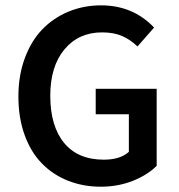

<svg xmlns="http://www.w3.org/2000/svg" viewBox="-20 -686 668 718"><path d="M356.9 12.2Q290.5 12.2 234.1 -10.3Q177.7 -32.7 136.5 -75Q95.2 -117.2 72 -181.4Q48.8 -245.6 48.8 -325.2Q48.8 -403.8 72.8 -468.5Q96.7 -533.2 138.2 -576.2Q179.7 -619.1 236.3 -642.6Q293 -666 357.9 -666Q477.1 -666 556.2 -583L494.1 -512.2Q467.3 -538.1 436.3 -551.5Q405.3 -564.9 361.8 -564.9Q273.9 -564.9 220.9 -501.2Q168 -437.5 168 -328.1Q168 -214.8 219.5 -151.9Q271 -88.9 368.2 -88.9Q429.7 -88.9 461.9 -118.2V-258.8H337.9V-354H565.9V-65.9Q531.2 -31.2 476.1 -9.5Q420.9 12.2 356.9 12.2Z"/></svg>

Font: Source Sans 3 Semibold
Style: Regular
Weight: 600
Designer: Paul D. Hunt
Foundry: Adobe
Version: Version 3.052;hotconv 1.1.0;makeotfexe 2.6.0